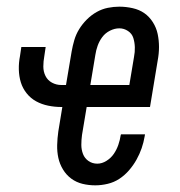

<svg xmlns="http://www.w3.org/2000/svg" viewBox="-20 -548 540 576"><path d="M266 8Q246 8 227.5 3.5Q209 -1 194 -12Q179 -23 169 -39.5Q159 -56 155 -74.5Q151 -93 151.5 -113Q152 -133 155 -154L167 -227H164Q144 -227 124.5 -231Q105 -235 88.5 -244Q72 -253 60 -268Q48 -283 42.5 -301Q37 -319 36.5 -339.5Q36 -360 40 -380L44 -407H117L113 -380Q110 -364 110 -348.5Q110 -333 116.5 -320Q123 -307 136 -300Q149 -293 164 -293H178L195 -394Q198 -411 203 -428Q208 -445 217.5 -460.5Q227 -476 240.5 -489.5Q254 -503 270 -512Q286 -521 303.5 -524.5Q321 -528 338 -528Q358 -528 378 -523.5Q398 -519 413 -508.5Q428 -498 438.5 -481.5Q449 -465 453 -446Q457 -427 457 -407Q457 -387 453 -366L430 -227H240L226 -143Q224 -128 224 -113.5Q224 -99 229 -86Q234 -73 245.5 -65Q257 -57 272 -57Q286 -57 299.5 -65.5Q313 -74 321.5 -86.5Q330 -99 335 -113.5Q340 -128 342 -142L343 -145H415L414 -139Q411 -121 405 -103.5Q399 -86 389.5 -69Q380 -52 367 -37Q354 -22 338 -11.5Q322 -1 303 3.5Q284 8 266 8ZM251 -293H368L382 -377Q385 -392 384.5 -406.5Q384 -421 380 -434Q376 -447 364 -455Q352 -463 338 -463Q324 -463 310 -456Q296 -449 287 -437Q278 -425 273 -411Q268 -397 266 -383Z"/></svg>

Font: Iosevka Term Curly Oblique
Style: Regular
Weight: 400
Italic angle: -9°
Designer: Belleve Invis
Foundry: Belleve Invis
Version: Version 32.3.0